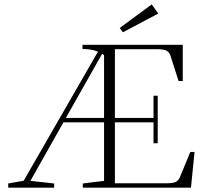

<svg xmlns="http://www.w3.org/2000/svg" viewBox="-20 -871 940 891"><path d="M550.3 -721.2 535.6 -741.2 684.1 -850.6 714.4 -808.1ZM18.1 0V-19.5L89.8 -32.2L434.6 -631.3Q405.3 -643.6 362.8 -643.6V-663.1H828.1V-495.1H808.6L771.5 -611.3Q766.1 -628.9 752.9 -635.7Q739.7 -642.6 711.4 -642.6H513.2V-323.7H692.4V-426.8H711.9V-206.1H692.4V-303.2H513.2V-20.5H754.4Q781.7 -20.5 794.9 -26.6Q808.1 -32.7 814.5 -47.9L863.3 -166H882.8L866.2 0H364.3V-19.5L462.9 -31.7V-303.2H274.4L121.1 -31.7L231.4 -19.5V0ZM462.9 -614.7Q457 -619.6 454.1 -621.6L285.6 -323.7H462.9Z"/></svg>

Font: Elstob ExtraLight
Style: Regular
Weight: 200
Designer: Peter S. Baker
Version: Version 1.015